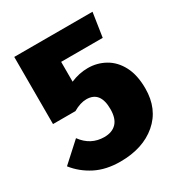

<svg xmlns="http://www.w3.org/2000/svg" viewBox="-169 -816 899 956"><g transform="rotate(-30 281.0 -338.0)"><path d="M248 20Q166 20 105.5 -11Q45 -42 5 -93L114 -192Q162 -126 240 -126Q285 -126 310 -152Q335 -178 335 -232Q335 -334 255 -334Q220 -334 179 -310H50V-696H500L479 -558H240V-444Q289 -465 339 -465Q392 -465 437.5 -439.5Q483 -414 510 -362.5Q537 -311 537 -234Q537 -116 457.5 -48Q378 20 248 20Z"/></g></svg>

Font: Trujillo Black
Style: Regular
Weight: 900
Designer: Fira Sans original fonts by bBox Type GmbH, Carrois Corporate GbR, & Edenspiekermann AG / Changes by Cristiano Sobral
Foundry: Fira Sans original fonts by bBox Type GmbH, Carrois Corporate GbR, & Edenspiekermann AG / Changes by Cristiano Sobral
Version: Version 4.301;July 28, 2020;FontCreator 13.0.0.2655 64-bit